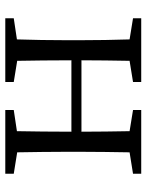

<svg xmlns="http://www.w3.org/2000/svg" viewBox="66 -620 554 726"><g transform="rotate(90 343.0 -257.0)"><path d="M637 -483V-514H396V-483L476 -470C477 -417 478 -343 478 -288H208C208 -342 209 -416 210 -470L290 -483V-514H49V-483L129 -470C131 -415 132 -339 132 -286V-228C132 -176 131 -99 129 -44L49 -32V0H290V-32L210 -45C209 -99 208 -178 208 -250H478C478 -177 477 -99 476 -44L396 -32V0H637V-32L556 -45C555 -100 554 -176 554 -228V-286C554 -338 555 -415 556 -470Z"/></g></svg>

Font: Source Han Serif K
Style: Regular
Weight: 400
Designer: Ryoko NISHIZUKA 西塚涼子 (kana & ideographs); Frank Grießhammer (Latin, Greek & Cyrillic); Wenlong ZHANG 张文龙 (bopomofo); San
Foundry: Adobe Systems Incorporated
Version: Version 1.001;PS 1.001;hotconv 16.6.54;makeotf.lib2.5.65590